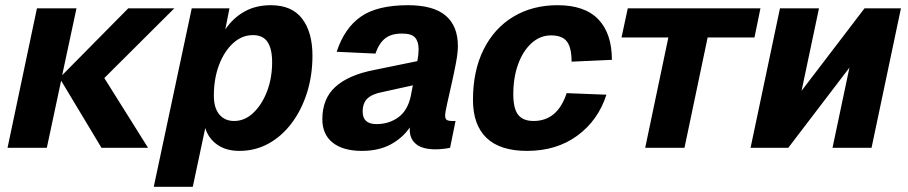

<svg xmlns="http://www.w3.org/2000/svg" viewBox="-20 -568 3492 738"><path d="M9 0 122 -536H274L219 -279L473 -536H650L381 -268L549 0H370L215 -258L160 0Z M571 150 717 -536H862L846 -455Q876 -499 919.5 -523.5Q963 -548 1021 -548Q1102 -548 1141.5 -496Q1181 -444 1181 -354Q1181 -278 1160 -211.5Q1139 -145 1101 -94.5Q1063 -44 1012 -16Q961 12 900 12Q849 12 815 -12Q781 -36 769 -76L721 150ZM880 -103Q921 -103 954 -134.5Q987 -166 1006.5 -217Q1026 -268 1026 -329Q1026 -380 1008.5 -406.5Q991 -433 952 -433Q910 -433 876 -402Q842 -371 822 -318.5Q802 -266 802 -200Q802 -153 823 -128Q844 -103 880 -103Z M1555 -69Q1555 -74 1555 -78Q1527 -37 1481 -12.5Q1435 12 1371 12Q1299 12 1259 -19.5Q1219 -51 1219 -110Q1219 -189 1269.5 -234.5Q1320 -280 1418 -299L1584 -333Q1587 -347 1588 -359Q1589 -371 1589 -379Q1589 -408 1575.5 -423.5Q1562 -439 1525 -439Q1484 -439 1460.5 -420.5Q1437 -402 1423 -362L1274 -369Q1304 -460 1367 -504Q1430 -548 1548 -548Q1646 -548 1693 -508Q1740 -468 1740 -391Q1740 -365 1732.5 -325.5Q1725 -286 1715.5 -244Q1706 -202 1698.5 -168.5Q1691 -135 1691 -124Q1691 -111 1697.5 -107Q1704 -103 1716 -103H1731L1710 0Q1702 2 1685.5 4Q1669 6 1654 6Q1604 6 1579.5 -14Q1555 -34 1555 -69ZM1374 -139Q1374 -91 1427 -91Q1475 -91 1511 -117Q1547 -143 1559 -199Q1560 -207 1562.5 -217.5Q1565 -228 1567 -240L1449 -214Q1411 -207 1392.5 -189.5Q1374 -172 1374 -139Z M2006 12Q1902 12 1850 -38Q1798 -88 1798 -184Q1798 -296 1839 -378Q1880 -460 1953.5 -504Q2027 -548 2123 -548Q2228 -548 2280 -493.5Q2332 -439 2332 -338L2177 -331Q2177 -385 2159 -408.5Q2141 -432 2098 -432Q2056 -432 2023 -402Q1990 -372 1971.5 -321Q1953 -270 1953 -206Q1953 -151 1971.5 -127Q1990 -103 2031 -103Q2123 -103 2158 -210L2311 -204Q2279 -105 2199 -46.5Q2119 12 2006 12Z M2460 0 2549 -424H2369L2393 -536H2903L2880 -424H2700L2611 0Z M2865 0 2978 -536H3128L3061 -219L3303 -536H3443L3330 0H3180L3245 -308L3010 0Z"/></svg>

Font: Geist
Style: Bold Italic
Weight: 700
Italic angle: -12°
Designer: Basement.studio, Andrés Briganti, Mateo Zaragoza
Foundry: Basement.studio, Vercel, Andrés Briganti, Guido Ferreyra, Mateo Zaragoza
Version: Version 1.500; ttfautohint (v1.8.4.7-5d5b)